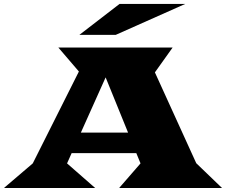

<svg xmlns="http://www.w3.org/2000/svg" viewBox="-49 -937 1127 957"><path d="M346.7 -763.2 546.9 -917.5H874.5L527.8 -763.2ZM-29.3 0 114.3 -122.6 344.2 -580.6 241.7 -700.2H811.5L723.1 -576.2L929.2 -123.5L1057.6 0H544.9L651.4 -122.6L630.4 -173.8H308.1L285.2 -122.6L425.3 0ZM354 -275.9H589.4L477.5 -551.3Z"/></svg>

Font: Goblin
Style: Regular
Weight: 400
Designer: Riccardo De Franceschi
Foundry: Sorkin Type Co.
Version: Version 1.001